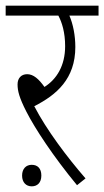

<svg xmlns="http://www.w3.org/2000/svg" viewBox="-20 -642 368 678"><path d="M282 -12C216 -88 144 -184 101 -267C180 -307 246 -364 246 -476C246 -517 238 -557 225 -587H328V-622H0V-587H186C199 -563 210 -527 210 -479C210 -410 180 -362 137 -335C117 -363 98 -380 76 -380C55 -380 42 -366 42 -344C42 -321 48 -297 73 -248C103 -189 167 -91 252 12ZM58 -22C58 2 72 16 92 16C112 16 126 3 126 -22C126 -47 113 -60 92 -60C72 -60 58 -46 58 -22Z"/></svg>

Font: Noto Sans Devanagari Condensed ExtraLight
Style: Regular
Weight: 200
Width: 3
Designer: Jelle Bosma - Monotype Design Team
Foundry: Monotype Imaging Inc.
Version: Version 2.004